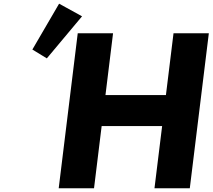

<svg xmlns="http://www.w3.org/2000/svg" viewBox="-20 -1002 1132 1022"><path d="M152.3 -738.3 229.3 -691.3 416.7 -915.2 294.6 -982.4ZM521.1 -331H843L802.3 0H990.3L1091.6 -825H903.6L863.2 -496H541.4L581.8 -825H393.8L292.5 0H480.5Z"/></svg>

Font: Hussar
Style: BdSuprExtOblOne
Weight: 700
Foundry: Cannot Into Space Fonts
Version: Version 2.00